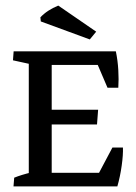

<svg xmlns="http://www.w3.org/2000/svg" viewBox="-20 -667 485 687"><path d="M83 -7.3V-476.6H165V-7.3ZM124.5 0V-48.8H388.2L399.9 0ZM399.9 0 322.3 -25.9 382.3 -139.2H419.9Q420.9 -113.3 415.5 -74.7Q410.2 -36.1 399.9 0ZM116.7 -221.7V-274.4H331.1L327.1 -221.7ZM96.2 -434.6V-483.4H394.5L385.3 -434.6ZM364.7 -353 320.8 -455.6 394.5 -483.4Q401.4 -450.2 403.3 -416.5Q405.3 -382.8 403.3 -353ZM28.3 0 30.8 -31.2Q56.2 -41.5 92.8 -50.3L83 -13.7V-82H165V-13.7L156.7 -46.4L221.7 -32.2L219.2 0ZM219.7 -483.4 217.3 -452.1Q191.9 -441.9 155.3 -433.1L165 -469.7V-401.4H83V-469.7L91.3 -437L26.4 -451.2L28.8 -483.4ZM301.3 -525.9 126 -590.3 124.5 -605Q148.9 -630.9 188.5 -647L324.2 -553.7Z"/></svg>

Font: Markazi Text
Style: Regular
Weight: 400
Designer: Borna Izadpanah (Arabic designer), Fiona Ross (Arabic design director) and Florian Runge (Latin designer)
Foundry: Borna Izadpanah and Florian Runge
Version: Version 1.000